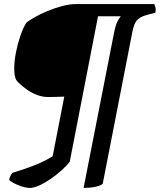

<svg xmlns="http://www.w3.org/2000/svg" viewBox="-20 -724 786 944"><path d="M128 200Q104 200 72.5 187.5Q41 175 25 161Q27 149 32 139.5Q37 130 40 126Q95 110 147.5 89.5Q200 69 239 44L296 -249Q274 -248 252.5 -247.5Q231 -247 216 -247Q189 -247 162.5 -257Q136 -267 114 -282.5Q92 -298 77.5 -311.5Q63 -325 59 -332Q55 -340 52.5 -353Q50 -366 50 -388Q50 -422 58 -464Q66 -506 79.5 -546Q93 -586 110 -613Q124 -624 151 -639.5Q178 -655 213 -669.5Q248 -684 285 -694Q322 -704 355 -704H739Q741 -698 744 -687.5Q747 -677 744 -662L697 -649Q668 -641 653 -624Q638 -607 630 -563L485 180Q475 189 449 194.5Q423 200 391 200L541 -564Q549 -603 558.5 -620.5Q568 -638 574 -644H462L323 71Q307 92 281 115Q255 138 226.5 157.5Q198 177 171.5 188.5Q145 200 128 200Z"/></svg>

Font: Texturina 12pt
Style: Bold Italic
Weight: 700
Italic angle: -11°
Designer: Guillermo Torres Carreño
Foundry: Omnibus-Type
Version: Version 1.002